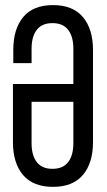

<svg xmlns="http://www.w3.org/2000/svg" viewBox="-20 -727 420 754"><path d="M30.8 -397H268.1V-535.2Q268.1 -583.5 247.6 -609.9Q227.1 -636.2 186 -636.2Q145 -636.2 124.5 -609.9Q104 -583.5 104 -535.2V-479H32.2V-530.8Q32.2 -613.3 71.3 -660.2Q110.4 -707 188 -707Q266.1 -707 305.7 -659.9Q345.2 -612.8 345.2 -530.8V-168.9Q345.2 -86.9 305.7 -40Q266.1 6.8 188 6.8Q109.9 6.8 70.3 -40Q30.8 -86.9 30.8 -168.9ZM104 -327.1V-165Q104 -116.7 124.5 -90.3Q145 -64 186 -64Q227.1 -64 247.6 -90.3Q268.1 -116.7 268.1 -165V-327.1Z"/></svg>

Font: Bebas Neue Regular
Style: Regular
Weight: 400
Designer: Ryoichi Tsunekawa
Foundry: Ryoichi Tsunekawa
Version: Version 001.003